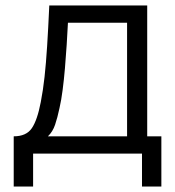

<svg xmlns="http://www.w3.org/2000/svg" viewBox="-20 -560 638 700"><path d="M30 120V-63Q76 -63 96.1 -92.7Q116.2 -122.3 128.7 -188Q137 -230.5 142.4 -279.5Q147.8 -328.5 151.8 -391.7Q155.8 -454.8 159.7 -540H516.7V-63H568.3V120H497.7V0H100.7V120ZM154.7 -63H443.3V-477H227.7Q225.8 -438.8 223.1 -396.3Q220.3 -353.8 216.8 -311.5Q213.2 -269.2 208.3 -231.8Q203.5 -194.3 197 -166.3Q189.5 -130.7 180.8 -105.2Q172.2 -79.7 154.7 -63Z"/></svg>

Font: Manrope ExtraLight
Style: Regular
Weight: 200
Designer: Mikhail Sharanda
Foundry: Mikhail Sharanda
Version: Version 4.505